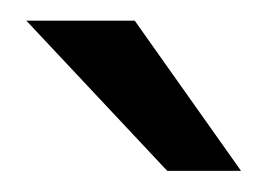

<svg xmlns="http://www.w3.org/2000/svg" viewBox="-20 -743 258 186"><path d="M110.5 -723H5.5L142 -577.5H213.5Z"/></svg>

Font: Public Sans
Style: Regular
Weight: 400
Designer: The Public Sans project authors (U.S. Web Design System). Libre Franklin designed by Pablo Impallari and Rodrigo Fuenzal
Version: Version 1.008; ttfautohint (v1.8.1) -l 8 -r 50 -G 200 -x 14 